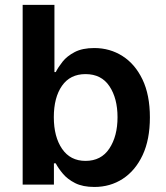

<svg xmlns="http://www.w3.org/2000/svg" viewBox="-20 -747 670 777"><path d="M71.7 0V-727.3H200.3V-455.3H205.6Q215.6 -475.1 233.5 -497.7Q251.4 -520.2 282.5 -536.4Q313.6 -552.6 361.5 -552.6Q424.7 -552.6 475.7 -520.2Q526.6 -487.9 556.6 -425.4Q586.6 -362.9 586.6 -272Q586.6 -182.2 557.2 -119.3Q527.7 -56.5 476.9 -23.4Q426.1 9.6 361.9 9.6Q315 9.6 284.1 -6Q253.2 -21.7 234.6 -43.9Q215.9 -66.1 205.6 -85.9H198.2V0ZM197.8 -272.7Q197.8 -193.5 231.2 -144.7Q264.6 -95.9 326 -95.9Q389.6 -95.9 422.6 -146Q455.6 -196 455.6 -272.7Q455.6 -349.1 422.9 -398.1Q390.3 -447.1 326 -447.1Q263.8 -447.1 230.8 -399.7Q197.8 -352.3 197.8 -272.7Z"/></svg>

Font: Inter Zeller Semi Bold
Style: Regular
Weight: 600
Designer: Rasmus Andersson; Joe Bland
Foundry: zeller
Version: Version 3.015;git-dec3a8cb1